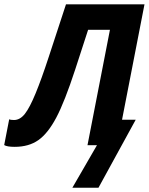

<svg xmlns="http://www.w3.org/2000/svg" viewBox="-64 -679 696 898"><path d="M450.2 -539.6H348.1L288.1 -355Q238.3 -202.6 199.2 -128.9Q160.2 -55.2 115.5 -23.7Q70.8 7.8 4.4 7.8Q-30.8 7.8 -44.4 -0.5L-21 -121.1Q-14.2 -117.7 1.5 -117.7Q29.8 -117.7 52.5 -146.7Q75.2 -175.8 102.5 -242.2Q129.9 -308.6 164.1 -413.1L244.6 -658.7H611.8L506.8 -119.1H570.8L396.5 199.2H274.4L389.6 0H345.2Z"/></svg>

Font: Cousine
Style: Bold Italic
Weight: 700
Italic angle: -12°
Monospace: yes
Designer: Steve Matteson
Foundry: Ascender Corporation
Version: Version 1.20